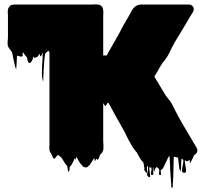

<svg xmlns="http://www.w3.org/2000/svg" viewBox="-20 -721 948 893"><path d="M898 -22Q898 -11 890 -5Q884 1 881 3Q880 6 878.5 10.5Q877 15 876 16L868 31Q867 33 866 36Q865 39 864 37Q863 34 862.5 29.5Q862 25 862 21Q855 30 848 29Q843 27 840 23Q839 33 842 47.5Q845 62 845.5 72.5Q846 83 836 83Q826 82 826.5 71Q827 60 830.5 45.5Q834 31 832 21Q832 20 828 20Q827 20 825.5 18.5Q824 17 824 19Q822 32 822.5 46Q823 60 820 74Q819 77 817 71.5Q815 66 814 63Q812 50 811 37.5Q810 25 808 12Q807 12 800 10.5Q793 9 789 8Q789 9 788.5 11Q788 13 788 15Q787 37 786.5 72.5Q786 108 784 131Q783 136 784 143.5Q785 151 780 152Q776 153 776.5 145Q777 137 776 133Q775 119 774 104.5Q773 90 772 76Q771 57 770.5 39Q770 21 768 2Q767 3 765 7.5Q763 12 761 14L755 27Q751 34 748 41.5Q745 49 741 56Q738 63 732 68Q731 69 728 69Q727 76 728.5 85.5Q730 95 724 93Q717 91 719.5 82Q722 73 720 67Q720 67 720 66.5Q720 66 719 65Q718 64 717 62.5Q716 61 714 60Q712 58 711 58L708 55Q707 56 703.5 61.5Q700 67 700 68Q699 70 698.5 74Q698 78 696 76Q693 73 693.5 63Q694 53 692 58Q690 63 691.5 71Q693 79 693.5 85.5Q694 92 688 93Q679 94 682.5 80.5Q686 67 684 59Q683 57 682 58Q681 59 680 58Q679 58 677.5 57Q676 56 675 58Q674 65 676 76.5Q678 88 678.5 96.5Q679 105 672 102Q661 97 665.5 81.5Q670 66 668 54Q664 50 664 52Q663 56 663.5 65Q664 74 664 79.5Q664 85 660 82Q647 69 652 61Q657 53 655 56L652 59Q649 59 649.5 54Q650 49 649 45Q647 34 646.5 34Q646 34 642 29L639 26Q632 18 627.5 8.5Q623 -1 617 -11Q614 -14 611.5 -17.5Q609 -21 607 -23Q597 -35 587 -54L579 -68Q574 -78 568.5 -89Q563 -100 557 -112L532 -157Q525 -168 519 -180Q513 -192 506 -203Q505 -206 503.5 -209Q502 -212 500 -214L492 -230Q489 -233 487 -237L485 -242Q485 -242 484 -242.5Q483 -243 480 -243Q479 -242 479 -241Q479 -240 478 -239Q478 -238 476 -236Q475 -232 472 -229Q470 -227 468 -229Q466 -231 464.5 -234.5Q463 -238 462 -239Q462 -239 462 -239.5Q462 -240 461 -240Q461 -243 460.5 -243Q460 -243 460 -235V-67Q460 -60 461 -46.5Q462 -33 460 -22Q458 -16 456 -13Q455 -11 453 -9Q451 -7 449 -5Q445 -1 444.5 1.5Q444 4 442 9Q442 10 439.5 15.5Q437 21 434 22Q431 22 429 17Q428 18 427 19Q426 20 425 22Q424 23 423 26Q422 29 421 28Q420 25 419.5 21.5Q419 18 419 14Q414 19 411 25Q407 31 403.5 37Q400 43 395 48Q393 49 389 53Q386 58 381 58Q380 58 379 57.5Q378 57 377 57Q373 56 372.5 56.5Q372 57 369 56Q364 52 360 46Q354 41 350 34Q346 27 342 20L339 15Q337 12 335 8Q335 12 333 16Q332 17 331 19.5Q330 22 329 21Q327 17 327 15Q327 16 326.5 16.5Q326 17 326 17Q326 18 325 19Q324 25 320 32Q319 35 315 41Q311 51 305 53Q304 59 303.5 65.5Q303 72 300 78Q300 79 298.5 76.5Q297 74 296 73Q295 68 294.5 61.5Q294 55 292 50L289 47Q283 41 277.5 31Q272 21 264 10Q262 8 261 8Q259 9 257 4Q254 1 252.5 1Q251 1 251 1H249Q247 1 245 3Q243 5 238 12.5Q233 20 228 15Q227 14 223.5 5Q220 -4 218 -7Q216 -9 216 -9Q215 -11 214 -12.5Q213 -14 212 -16Q212 -17 211.5 -17.5Q211 -18 211 -19Q210 -21 210 -26Q209 -31 209.5 -37Q210 -43 210 -47V-477L206 -485Q204 -484 202 -482Q199 -481 196.5 -478Q194 -475 191 -473Q188 -462 186 -440.5Q184 -419 183 -396Q182 -373 181.5 -357Q181 -341 181 -341Q175 -356 175 -382Q175 -408 177 -433.5Q179 -459 178 -474Q176 -476 176 -476Q176 -471 174 -465Q174 -464 173 -463.5Q172 -463 170 -461Q167 -458 167 -458Q166 -461 165.5 -464.5Q165 -468 164 -472L161 -466Q160 -465 159.5 -464Q159 -463 158 -461Q158 -461 158 -460.5Q158 -460 157 -460Q155 -458 152.5 -456Q150 -454 146 -454Q144 -454 143 -453Q142 -453 141 -451.5Q140 -450 139 -451Q138 -452 137.5 -455.5Q137 -459 135 -457Q133 -454 133 -450Q133 -446 131 -443Q130 -440 126 -434.5Q122 -429 119 -428Q113 -427 111 -434Q107 -442 107 -443Q107 -444 107.5 -446Q108 -448 103 -457Q98 -461 94.5 -467Q91 -473 87 -477Q87 -477 87 -477.5Q87 -478 86 -478Q84 -468 86 -464Q88 -460 80 -458Q73 -457 63 -462Q62 -461 60.5 -461.5Q59 -462 59 -460Q58 -445 57.5 -429.5Q57 -414 55 -399Q55 -397 53.5 -402Q52 -407 51 -409Q49 -416 47 -426Q45 -436 43 -443Q41 -452 39.5 -461.5Q38 -471 35 -480L32 -483Q31 -485 29 -487.5Q27 -490 25 -493Q24 -493 24 -493.5Q24 -494 24 -494Q23 -496 21.5 -498Q20 -500 19 -502Q18 -503 18 -503.5Q18 -504 18 -504Q14 -515 15.5 -527.5Q17 -540 17 -551V-648Q16 -658 16 -668.5Q16 -679 21 -687Q26 -695 33 -697.5Q40 -700 47 -700H409Q414 -700 420 -700.5Q426 -701 432 -700Q443 -700 449 -695L455 -689Q460 -682 460 -673Q461 -666 460.5 -659Q460 -652 460 -645V-463H475Q476 -463 476 -463.5Q476 -464 477 -464L480 -469Q480 -471 481 -472L493 -493L534 -565Q539 -576 544.5 -586Q550 -596 555 -605L583 -653Q587 -660 591 -668Q595 -676 600 -682Q607 -690 612 -693Q617 -696 623.5 -698Q630 -700 639 -700H859Q868 -700 875 -693Q878 -690 879 -688Q881 -682 881 -678Q881 -673 880 -670Q879 -670 879 -668Q878 -665 873.5 -658.5Q869 -652 868 -650Q864 -644 860.5 -638Q857 -632 854 -626L789 -518Q787 -514 784.5 -509Q782 -504 779 -499Q773 -486 766.5 -473Q760 -460 752 -449Q748 -443 744.5 -438.5Q741 -434 737 -430Q730 -420 724 -409.5Q718 -399 712 -388L703 -373L702 -372Q703 -374 700.5 -369.5Q698 -365 698 -365L703 -356Q706 -352 708.5 -347Q711 -342 715 -337L721 -326L730 -311Q732 -307 734 -304Q736 -301 738 -298Q738 -297 738.5 -297Q739 -297 739 -296Q742 -292 745 -286.5Q748 -281 751 -276Q756 -271 762 -262Q771 -253 779.5 -237.5Q788 -222 797 -203Q803 -191 810 -178.5Q817 -166 824 -153L895 -33Q898 -29 898 -22Z"/></svg>

Font: Rubik Wet Paint
Style: Regular
Weight: 400
Designer: Hubert and Fischer, NaN
Foundry: Hubert and Fischer, NaN
Version: Version 2.200